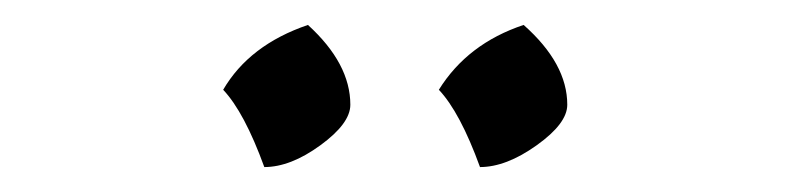

<svg xmlns="http://www.w3.org/2000/svg" viewBox="-20 -749 643 154"><path d="M261 -665Q261 -650 237 -632.5Q213 -615 192 -615Q176 -659 159 -677Q180 -713 227 -729Q261 -698 261 -665ZM435 -665Q435 -650 410.5 -632.5Q386 -615 365 -615Q349 -659 332 -677Q355 -714 400 -729Q435 -698 435 -665Z"/></svg>

Font: Rosarivo
Style: Italic
Weight: 400
Version: Version 1.003